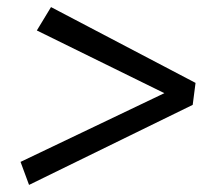

<svg xmlns="http://www.w3.org/2000/svg" viewBox="-20 -522 572 542"><path d="M38 -65 444 -259 84 -436 124 -502 532 -288 524 -226 62 0Z"/></svg>

Font: Faustina VF Beta
Style: Italic
Weight: 400
Italic angle: -8°
Designer: Alfonso Garcia
Foundry: Omnibus-Type
Version: Version 1.006